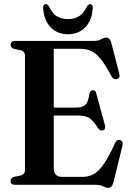

<svg xmlns="http://www.w3.org/2000/svg" viewBox="-20 -899 634 934"><path d="M31.5 -681.5Q31.5 -700 53 -700H437.5Q459 -700 472.2 -708Q485.5 -716 497 -716Q515 -716 522.5 -687L560.5 -539Q565.5 -519 548 -514.5Q530.5 -510.5 522 -529Q492.5 -584 469.5 -612.5Q446.5 -641 423.5 -651.2Q400.5 -661.5 371.5 -661.5H241.5V-375.5H352Q381.5 -375.5 395.8 -389.8Q410 -404 414.5 -442Q418.5 -459.5 431 -460Q444.5 -461 448.5 -443.5L490.5 -290Q495 -269.5 481 -265Q467 -260.5 457.5 -275Q434 -312 414.8 -324.5Q395.5 -337 361.5 -337H241.5V-81Q241.5 -38.5 282 -38.5H380.5Q410 -38.5 434.2 -51Q458.5 -63.5 483.2 -98.8Q508 -134 539.5 -202.5Q546.5 -221 563.5 -217.5Q581.5 -213.5 575.5 -190L532.5 -14Q525 15 506.5 15Q495.5 15 481.5 7.5Q467.5 0 443.5 0H53Q31.5 0 31.5 -18.5Q31.5 -32.5 47 -38.5L80 -45Q101.5 -51.5 101.5 -70.5V-629.5Q101.5 -648.5 80 -655L47 -661.5Q31.5 -667.5 31.5 -681.5ZM310.5 -806Q375.5 -806 402.5 -866.5Q409.5 -879 417.5 -879Q433 -879 431 -857.5Q427 -798.5 394.2 -765.5Q361.5 -732.5 310.5 -732.5Q260 -732.5 227.2 -765.5Q194.5 -798.5 190 -857.5Q188.5 -879 203.5 -879Q212 -879 219 -866.5Q233.5 -834 256.5 -820Q279.5 -806 310.5 -806Z"/></svg>

Font: Fraunces 144pt Soft SemiBold
Style: Regular
Weight: 600
Version: Version 1.000;[b76b70a41]